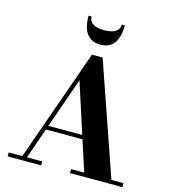

<svg xmlns="http://www.w3.org/2000/svg" viewBox="-140 -1111 1087 1223"><g transform="rotate(15 403.5 -499.5)"><path d="M205.5 -228.5V-255H522V-228.5ZM446.5 -764.5 702.5 -26H782.5V0H436.5V-26H523L341.5 -586.5L145.5 -26H246V0H25V-26H115L376 -764.5ZM410.5 -840Q368 -840 341.5 -859.8Q315 -879.5 303 -915.2Q291 -951 291 -999H311Q311 -976 324.8 -961.8Q338.5 -947.5 361 -941.2Q383.5 -935 410.5 -935Q437.5 -935 460.2 -941.2Q483 -947.5 496.5 -961.8Q510 -976 510 -999H530.5Q530.5 -951 518.2 -915.2Q506 -879.5 479.5 -859.8Q453 -840 410.5 -840Z"/></g></svg>

Font: Bodoni Moda 9pt
Style: Bold
Weight: 700
Designer: Owen Earl
Foundry: indestructible type
Version: Version 2.005